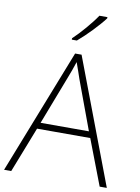

<svg xmlns="http://www.w3.org/2000/svg" viewBox="-101 -1017 792 1084"><g transform="rotate(10 295.0 -475.0)"><path d="M425 -943V-950H379C351 -907 291 -837 249 -798V-790H278C329 -833 392 -899 425 -943ZM548 0H589L318 -716H281L0 0H41L143 -261H448ZM330 -578 434 -297H157L265 -578C275 -604 288 -638 298 -670C310 -636 323 -600 330 -578Z"/></g></svg>

Font: Noto Sans Lao ExtraLight
Style: Regular
Weight: 200
Designer: Monotype Design Team
Foundry: Monotype Imaging Inc.
Version: Version 2.003